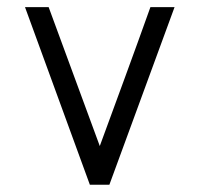

<svg xmlns="http://www.w3.org/2000/svg" viewBox="-20 -508 549 528"><path d="M113.8 -488.3 254.4 -106.4Q289.6 -202.1 324.5 -297.4Q359.4 -392.6 393.6 -488.3H460L280.8 0H227.1L48.8 -488.3Z"/></svg>

Font: SengBuhan
Style: Regular
Weight: 400
Designer: John M. Durdin
Foundry: Lao Script for Windows
Version: Version 1.400